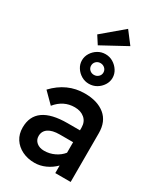

<svg xmlns="http://www.w3.org/2000/svg" viewBox="-252 -1130 1050 1233"><g transform="rotate(30 272.5 -513.0)"><path d="M223 10Q172 10 131.5 -10Q91 -30 68 -65.5Q45 -101 45 -149Q45 -317 281 -317H373V-337Q373 -380 344.5 -404.5Q316 -429 271 -429Q188 -429 132 -360L56 -436Q152 -538 283 -538Q377 -538 432 -493Q487 -448 487 -362V0H373V-56Q342 -25 303 -7.5Q264 10 223 10ZM238 -88Q279 -88 315 -105.5Q351 -123 373 -151V-229H274Q219 -229 190 -209Q161 -189 161 -153Q161 -124 182.5 -106Q204 -88 238 -88ZM272 -604Q242 -604 216.5 -619Q191 -634 175 -659Q159 -684 159 -713Q159 -742 174.5 -767Q190 -792 215.5 -807.5Q241 -823 272 -823Q303 -823 328.5 -807.5Q354 -792 370 -767Q386 -742 386 -713Q386 -684 370 -659Q354 -634 328.5 -619Q303 -604 272 -604ZM272 -670Q291 -670 304.5 -682.5Q318 -695 318 -713Q318 -732 304.5 -744.5Q291 -757 272 -757Q253 -757 240 -744.5Q227 -732 227 -713Q227 -695 240 -682.5Q253 -670 272 -670ZM199 -847 161 -906 315 -1036 383 -947Z"/></g></svg>

Font: Readex Pro Medium
Style: Regular
Weight: 500
Designer: Bonnie Shaver-Troup, Thomas Jockin
Foundry: Lexend
Version: Version 1.204; ttfautohint (v1.8.4.7-5d5b)